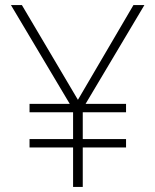

<svg xmlns="http://www.w3.org/2000/svg" viewBox="-20 -800 610 754"><path d="M286 -408 504 -780H547L316 -392H475V-359H305V-254H475V-221H305V-66H267V-221H96V-254H267V-359H96V-392H254L23 -780H66Z"/></svg>

Font: Noto Sans Malayalam UI ExtraLight
Style: Regular
Weight: 200
Designer: Jelle Bosma - Monotype Design Team
Foundry: Monotype Imaging Inc.
Version: Version 2.104; ttfautohint (v1.8.4.7-5d5b)